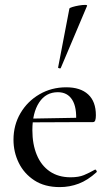

<svg xmlns="http://www.w3.org/2000/svg" viewBox="-20 -751 451 783"><path d="M224 12Q162 12 120 -15.5Q78 -43 56.5 -87Q35 -131 35 -181Q35 -241 63.5 -289.5Q92 -338 141 -366.5Q190 -395 250 -395Q308 -395 339.5 -366Q371 -337 371 -281Q371 -268 368.5 -260.5Q366 -253 359 -253H290Q294 -313 274.5 -344Q255 -375 216 -375Q167 -375 139.5 -333Q112 -291 112 -220Q112 -163 130 -119.5Q148 -76 183 -52Q218 -28 268 -28Q301 -28 322.5 -37Q344 -46 367 -59Q369 -61 372.5 -56.5Q376 -52 374 -49Q338 -16 301 -2Q264 12 224 12ZM89 -252 88 -267 312 -271V-253ZM228 -474Q227 -471 221.5 -472.5Q216 -474 217 -476L263 -716Q264 -719 275.5 -722.5Q287 -726 301.5 -728.5Q316 -731 326.5 -731Q337 -731 335 -727Z"/></svg>

Font: Cormorant Garamond Light Medium
Style: Regular
Weight: 500
Version: Version 4.001